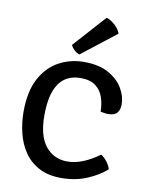

<svg xmlns="http://www.w3.org/2000/svg" viewBox="-89 -851 713 927"><g transform="rotate(10 268.0 -387.0)"><path d="M408 -335.5Q407.5 -372.5 396.8 -405Q386 -437.5 359.5 -458Q333 -478.5 285.5 -478.5Q143.5 -478.5 143.5 -270.5Q143.5 -169.5 184.2 -120Q225 -70.5 290 -70.5Q329 -70.5 368.5 -86.8Q408 -103 446.5 -131.5Q463 -122 477 -103Q491 -84 495 -68Q457.5 -34.5 401.2 -10.8Q345 13 275.5 13Q210.5 13 165.8 -11Q121 -35 93.5 -75.8Q66 -116.5 53.8 -167Q41.5 -217.5 41.5 -271Q41.5 -371.5 75.8 -434.8Q110 -498 166.2 -528Q222.5 -558 288 -558Q361.5 -558 408.8 -531.5Q456 -505 479 -465.8Q502 -426.5 502 -387Q502 -362.5 489.8 -346.5Q477.5 -330.5 445.5 -330.5Q435.5 -330.5 426.5 -332Q417.5 -333.5 408 -335.5ZM358 -787Q380 -780 400 -761.5Q420 -743 428 -721.5L259 -589.5Q245.5 -593.5 233.5 -604.5Q221.5 -615.5 216 -629Z"/></g></svg>

Font: Signika Negative SC
Style: Regular
Weight: 400
Designer: Anna Giedryś
Foundry: Anna Giedryś
Version: Version 2.000; ttfautohint (v1.8.3) -l 8 -r 50 -G 200 -x 9 -